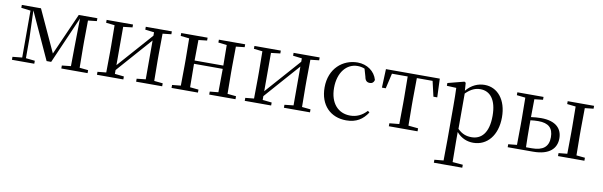

<svg xmlns="http://www.w3.org/2000/svg" viewBox="-50 -1024 5583 1777"><g transform="rotate(10 2741.5 -135.5)"><path d="M133 0H253V-28L168 -37V-223L159 -485L361 -44H404L597 -486L593 -222L591 -37L507 -28V0H754V-28L673 -36L671 -229V-288L673 -480L755 -489V-516H580L406 -123L225 -516H45V-489L133 -478V-37L43 -28V0Z M1210 -489 1294 -479V-447L1134 -266L1004 -119V-479L1090 -489V-516H842V-489L923 -480L925 -288V-229L923 -36L842 -28V0H1090V-28L1004 -37V-73L1159 -249L1294 -402V-37L1210 -28V0H1455V-28L1374 -36L1372 -229V-288L1374 -480L1455 -489V-516H1210Z M1897 -489 1977 -480C1978 -426 1979 -346 1979 -287H1709L1711 -480L1791 -489V-516H1543V-489L1624 -480L1626 -288V-229L1624 -36L1543 -28V0H1791V-28L1711 -36C1710 -92 1709 -177 1709 -256H1979C1979 -177 1978 -92 1977 -36L1897 -28V0H2144V-28L2063 -36L2061 -229V-288L2063 -480L2144 -489V-516H1897Z M2599 -489 2683 -479V-447L2523 -266L2393 -119V-479L2479 -489V-516H2231V-489L2312 -480L2314 -288V-229L2312 -36L2231 -28V0H2479V-28L2393 -37V-73L2548 -249L2683 -402V-37L2599 -28V0H2844V-28L2763 -36L2761 -229V-288L2763 -480L2844 -489V-516H2599Z M3186 15C3281 15 3341 -25 3386 -94L3370 -107C3325 -58 3274 -35 3214 -35C3102 -35 3024 -118 3024 -262C3024 -408 3102 -499 3204 -499C3227 -499 3249 -495 3271 -486L3292 -413C3298 -378 3314 -364 3342 -364C3364 -364 3378 -375 3384 -399C3362 -479 3288 -531 3199 -531C3061 -531 2937 -430 2937 -251C2937 -84 3039 15 3186 15Z M3676 0H3855V-28L3763 -37L3761 -229V-288L3763 -484H3911L3944 -341H3980L3973 -516H3467L3460 -341H3496L3529 -484H3677L3679 -288V-229L3677 -37L3585 -28V0Z M4380 15C4509 15 4602 -92 4602 -263C4602 -427 4515 -531 4393 -531C4332 -531 4271 -506 4221 -446L4216 -520L4203 -528L4049 -488V-462L4138 -458C4140 -408 4141 -355 4141 -287V27L4139 224L4054 232V260H4321V232L4224 224L4222 27V-58C4270 -3 4326 15 4380 15ZM4224 -420C4274 -470 4317 -485 4361 -485C4452 -485 4514 -413 4514 -261C4514 -95 4443 -33 4356 -33C4307 -33 4267 -46 4224 -88Z M4702 0H4940C5097 0 5159 -71 5159 -163C5159 -252 5102 -319 4960 -319C4929 -319 4897 -316 4866 -312C4866 -364 4867 -432 4868 -480L4948 -489V-516H4702V-489L4783 -480L4785 -288V-229L4783 -36L4702 -28ZM4866 -282C4890 -285 4914 -287 4940 -287C5035 -287 5080 -247 5080 -160C5080 -70 5028 -29 4923 -29H4869C4867 -85 4866 -171 4866 -229ZM5175 -489 5256 -480C5257 -424 5258 -342 5258 -288V-229C5258 -174 5257 -92 5256 -36L5175 -28V0H5423V-28L5342 -36L5340 -229V-288L5342 -480L5423 -489V-516H5175Z"/></g></svg>

Font: Source Han Serif KR
Style: Regular
Weight: 400
Designer: Ryoko NISHIZUKA 西塚涼子 (kana & ideographs); Frank Grießhammer (Latin, Greek & Cyrillic); Wenlong ZHANG 张文龙 (bopomofo); San
Foundry: Adobe
Version: Version 2.001;hotconv 1.1.0;makeotfexe 2.6.0